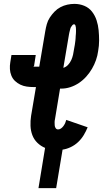

<svg xmlns="http://www.w3.org/2000/svg" viewBox="-20 -763 540 988"><path d="M178 205 212 -2Q190 -11 172.5 -28Q155 -45 146.5 -67.5Q138 -90 137 -115.5Q136 -141 140 -167L165 -315H153Q135 -315 117.5 -317.5Q100 -320 84.5 -327.5Q69 -335 57 -346.5Q45 -358 38.5 -374Q32 -390 31 -407.5Q30 -425 33 -443L39 -480H164L155 -422Q155 -422 153 -422Q152 -421 152 -421Q152 -420 152 -420Q152 -420 153 -420H182L213 -603Q216 -621 221 -639Q226 -657 236.5 -673Q247 -689 260.5 -703Q274 -717 291 -726Q308 -735 326.5 -739Q345 -743 363 -743Q390 -743 414 -733Q438 -723 453.5 -703Q469 -683 477 -658.5Q485 -634 487.5 -607.5Q490 -581 490 -554.5Q490 -528 485 -500Q482 -477 474 -454Q466 -431 453.5 -409.5Q441 -388 424 -369Q407 -350 386 -336Q365 -322 342 -314.5Q319 -307 295 -307H289L263 -150Q261 -142 261 -134Q261 -126 261.5 -118Q262 -110 266.5 -103.5Q271 -97 279 -97Q287 -97 294 -102Q301 -107 306.5 -114.5Q312 -122 315.5 -130Q319 -138 321 -146L431 -108Q423 -88 411 -68Q399 -48 382 -32Q365 -16 344 -6Q323 4 302 7L269 205ZM306 -414Q320 -418 330.5 -429.5Q341 -441 347 -454.5Q353 -468 356 -482Q359 -496 361 -510Q362 -516 363 -521.5Q364 -527 365 -532.5Q366 -538 366.5 -543.5Q367 -549 368 -555Q369 -561 369 -566.5Q369 -572 369.5 -577.5Q370 -583 370.5 -588.5Q371 -594 371 -599.5Q371 -605 371 -610.5Q371 -616 370.5 -621.5Q370 -627 368 -632.5Q366 -638 361 -638Q356 -638 352.5 -633.5Q349 -629 346 -624.5Q343 -620 342 -615.5Q341 -611 339.5 -606Q338 -601 337 -596Q336 -591 335 -586Z"/></svg>

Font: Iosevka Curly Slab Extrabold
Style: Italic
Weight: 800
Italic angle: -9°
Monospace: yes
Designer: Belleve Invis
Foundry: Belleve Invis
Version: Version 22.1.2; ttfautohint (v1.8.4)